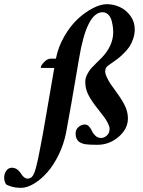

<svg xmlns="http://www.w3.org/2000/svg" viewBox="-159 -699 693 932"><path d="M224.6 -414.1Q180.7 -154.3 162.1 -56.6Q150.9 1 125.7 52.5Q100.6 104 69.8 138.4Q39.1 172.9 5.4 192.9Q-28.3 212.9 -57.6 212.9Q-80.6 212.9 -100.6 207.5Q-120.6 202.1 -129.9 195.3Q-138.7 181.2 -138.7 163.1Q-138.7 144 -128.2 129.6Q-117.7 115.2 -101.6 115.2Q-77.6 115.2 -60.5 138.7Q-60.1 139.2 -57.6 142.8Q-55.2 146.5 -54.4 147.5Q-53.7 148.4 -51.3 151.9Q-48.8 155.3 -47.6 156.2Q-46.4 157.2 -43.9 159.7Q-41.5 162.1 -39.6 163.1Q-37.6 164.1 -35.2 165.5Q-32.7 167 -30 167.5Q-27.3 168 -24.4 168Q-2 168 9.3 135.7Q20.5 103.5 38.1 9.3Q45.4 -30.3 49.8 -52.7L104.5 -369.1H41Q39.1 -369.1 39.1 -372.1Q39.1 -380.9 54.9 -397.5Q70.8 -414.1 85.9 -414.1H112.3Q123.5 -471.2 153.1 -522.5Q182.6 -573.7 218.5 -606.9Q254.4 -640.1 292 -659.4Q329.6 -678.7 359.4 -678.7Q392.6 -678.7 423.1 -664.6Q453.6 -650.4 474.4 -621.6Q495.1 -592.8 495.1 -556.6Q495.1 -532.7 487.3 -510.3Q479.5 -487.8 469.2 -472.4Q459 -457 441.9 -440.2Q424.8 -423.3 414.3 -415.3Q403.8 -407.2 386.7 -395.3Q369.6 -383.3 367.2 -381.8Q351.6 -371.1 351.6 -352.5Q351.6 -340.3 360.8 -321.5Q370.1 -302.7 377.4 -292Q384.8 -281.2 400.4 -259.8Q432.6 -216.3 447.3 -186Q461.9 -155.8 461.9 -124Q461.9 -73.2 416.7 -34.7Q371.6 3.9 313.5 3.9Q271.5 3.9 254.6 1Q237.8 -2 224.6 -10.7Q208 -24.4 208 -50.8Q208 -70.3 222.2 -82.5Q236.3 -94.7 252.9 -94.7Q264.6 -94.7 273.7 -84.5Q282.7 -74.2 288.1 -62Q293.5 -49.8 304.7 -39.6Q315.9 -29.3 332 -29.3Q346.2 -29.3 359.6 -41Q373 -52.7 373 -74.2Q373 -85 364.7 -101.1Q356.4 -117.2 348.1 -128.4Q339.8 -139.6 323.2 -160.9Q306.6 -182.1 301.8 -188.5Q277.8 -220.7 266.4 -246.1Q254.9 -271.5 254.9 -302.7Q254.9 -319.8 264.4 -338.1Q273.9 -356.4 283.4 -367.2Q293 -377.9 311.8 -396.2Q330.6 -414.6 335.9 -419.9Q390.6 -478 390.6 -543Q390.6 -552.2 389.4 -564Q388.2 -575.7 383.8 -595Q379.4 -614.3 367.7 -627Q356 -639.6 338.9 -639.6Q261.7 -639.6 224.6 -414.1Z"/></svg>

Font: Amiri
Style: Bold Slanted
Weight: 700
Italic angle: 9°
Designer: Khaled Hosny
Version: Version 000.107